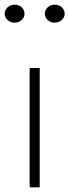

<svg xmlns="http://www.w3.org/2000/svg" viewBox="-34 -781 297 822"><path d="M158 -722C158 -702 175 -684 200 -684C224 -684 243 -702 243 -722C243 -743 225 -761 200 -761C175 -761 158 -743 158 -722ZM-14 -722C-14 -702 4 -684 29 -684C53 -684 71 -702 71 -722C71 -743 54 -761 29 -761C4 -761 -14 -743 -14 -722ZM93 -490V21H136V-490Z"/></svg>

Font: LINE Seed JP_OTF Thin
Style: Regular
Weight: 250
Designer: LY Corporation & Fontrix & Fontworks
Version: Version 1.007